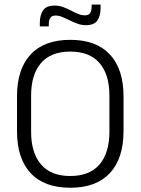

<svg xmlns="http://www.w3.org/2000/svg" viewBox="-20 -828 628 858"><path d="M294 11Q177.5 11 116.8 -54.5Q56 -120 56 -241.5V-398Q56 -519 116.8 -584.5Q177.5 -650 294 -650Q410 -650 471 -584.5Q532 -519 532 -398V-241.5Q532 -120 471 -54.5Q410 11 294 11ZM294 -41.5Q380.5 -41.5 424.8 -93.2Q469 -145 469 -239.5V-400Q469 -495 424.8 -546.2Q380.5 -597.5 294 -597.5Q207.5 -597.5 163.2 -546.2Q119 -495 119 -400V-239.5Q119 -145 163.2 -93.2Q207.5 -41.5 294 -41.5ZM364.5 -715.5Q344.5 -715.5 326.5 -722Q308.5 -728.5 291.8 -736.8Q275 -745 259.2 -751.8Q243.5 -758.5 228.5 -758.5Q212 -758.5 205 -748.5Q198 -738.5 198 -720V-710H158V-725.5Q158 -760.5 172.5 -781.8Q187 -803 223.5 -803Q243.5 -803 261.8 -796.5Q280 -790 296.5 -781.2Q313 -772.5 328.8 -766Q344.5 -759.5 359.5 -759.5Q376 -759.5 382.8 -769.5Q389.5 -779.5 389.5 -798V-807.5H429.5V-792Q429.5 -757 415 -736.2Q400.5 -715.5 364.5 -715.5Z"/></svg>

Font: Anek Devanagari Medium Light
Style: Regular
Weight: 300
Version: Version 1.003